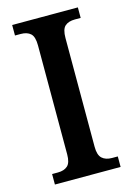

<svg xmlns="http://www.w3.org/2000/svg" viewBox="-111 -772 573 830"><g transform="rotate(-15 175.5 -357.0)"><path d="M29 -47H55Q83 -47 98.5 -61Q114 -75 114 -112V-600Q114 -639 98.5 -653Q83 -667 55 -667H29V-714H323V-667H297Q268 -667 252.5 -653Q237 -639 237 -600V-113Q237 -76 253 -61.5Q269 -47 297 -47H323V0H29Z"/></g></svg>

Font: Noto Serif NarrowSemiBold
Style: Regular
Weight: 600
Width: 4
Designer: Monotype Design Team
Foundry: Monotype Imaging Inc.
Version: Version 1.001